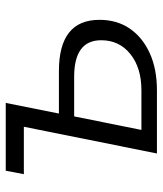

<svg xmlns="http://www.w3.org/2000/svg" viewBox="31 -597 566 668"><g transform="rotate(-90 314.0 -263.0)"><path d="M401 -341Q579 -341 579 -200Q579 -139 548.5 -94.5Q518 -50 463 -25Q408 0 334 0H114L207 -463H42L54 -526H290L253 -341ZM334 -54Q412 -54 460 -92.5Q508 -131 508 -194Q508 -288 381 -288H243L196 -54Z"/></g></svg>

Font: Montserrat
Style: Italic
Weight: 400
Italic angle: -11.3°
Designer: Julieta Ulanovsky
Foundry: Julieta Ulanovsky
Version: Version 9.000; ttfautohint (v1.8.4.7-5d5b)